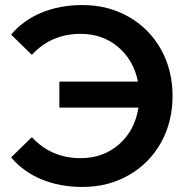

<svg xmlns="http://www.w3.org/2000/svg" viewBox="-20 -730 750 760"><path d="M663 -350Q663 -247 617 -165Q571 -83 489.5 -36.5Q408 10 306 10Q217 10 144.5 -20Q72 -50 24 -107L106 -187Q183 -104 299 -104Q389 -104 451.5 -159Q514 -214 528 -304H215V-407H526Q509 -492 447.5 -544Q386 -596 299 -596Q183 -596 106 -513L24 -593Q72 -650 144.5 -680Q217 -710 306 -710Q408 -710 489.5 -663.5Q571 -617 617 -535Q663 -453 663 -350Z"/></svg>

Font: CMG Sans SemiBold
Style: Regular
Weight: 600
Designer: Julieta Ulanovsky
Foundry: Julieta Ulanovsky
Version: Version 7.200